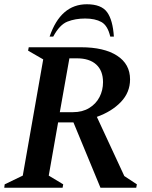

<svg xmlns="http://www.w3.org/2000/svg" viewBox="-27 -882 714 902"><path d="M-7 0 -5 -16 80 -57 176 -603 105 -644 108 -660H353Q462 -660 523 -620.5Q584 -581 584 -509Q584 -448 541 -403Q498 -358 428 -333L557 -55L616 -16L613 0H445L318 -307H246L202 -57L270 -16L267 0ZM334 -608H299L254 -355H316Q360 -355 392 -374.5Q424 -394 440.5 -426Q457 -458 457 -496Q457 -550 425 -579Q393 -608 334 -608ZM206 -710Q258 -862 381 -862Q449 -862 476 -825Q503 -788 508 -710H491Q479 -762 449.5 -778.5Q420 -795 373 -795Q327 -795 290 -780.5Q253 -766 223 -710Z"/></svg>

Font: Spectral SemiBold
Style: Italic
Weight: 600
Italic angle: -10°
Designer: Jean-Baptiste Levee
Foundry: Production Type
Version: Version 2.001